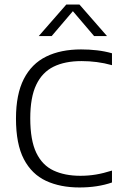

<svg xmlns="http://www.w3.org/2000/svg" viewBox="-20 -820 532 847"><path d="M330.5 7Q246 7 183 -22.2Q120 -51.5 85.2 -118Q50.5 -184.5 50.5 -297Q50.5 -404 85 -471.5Q119.5 -539 183.8 -570.5Q248 -602 337.5 -602Q374 -602 408.2 -598Q442.5 -594 474 -585V-532.5Q440 -542 407 -546.2Q374 -550.5 339.5 -550.5Q266.5 -550.5 216.2 -525.8Q166 -501 139.8 -445.8Q113.5 -390.5 113.5 -298Q113.5 -201.5 140 -146.2Q166.5 -91 216.2 -67.8Q266 -44.5 334.5 -44.5Q370 -44.5 403 -50Q436 -55.5 474 -67.5V-15Q442.5 -4 406.5 1.5Q370.5 7 330.5 7ZM151 -661 272.5 -800H330.5L452 -661H395L294 -779.5H309L208 -661Z"/></svg>

Font: Encode Sans SC Light
Style: Regular
Weight: 300
Version: Version 3.002